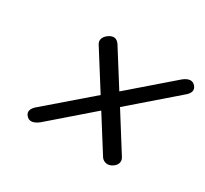

<svg xmlns="http://www.w3.org/2000/svg" viewBox="-90 -665 694 649"><g transform="rotate(30 257.0 -340.5)"><path d="M71.5 -155Q55 -174.5 85.5 -198.5L249.5 -340L159 -483.5Q152 -493.5 155.2 -504.5Q158.5 -515.5 170.5 -524Q195.5 -541.5 212 -518.5L298 -382L461.5 -523.5Q489.5 -545 506.5 -526Q523.5 -506 495 -483.5L326.5 -337.5L415.5 -196Q422.5 -186 420.5 -175.2Q418.5 -164.5 406.5 -156Q393.5 -147 381.2 -149.2Q369 -151.5 362 -161.5L277.5 -295.5L119.5 -158.5Q88.5 -134.5 71.5 -155Z"/></g></svg>

Font: Fraunces 9pt Soft
Style: Italic
Weight: 400
Italic angle: -16°
Version: Version 1.000;[0bf87f6ff]